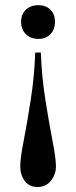

<svg xmlns="http://www.w3.org/2000/svg" viewBox="-20 -666 303 764"><path d="M120.1 -457Q117.2 -364.7 102.3 -268.8Q87.4 -172.9 74 -104.2Q60.5 -35.6 60.5 -3.9Q60.5 29.3 78.4 53.7Q96.2 78.1 129.4 78.1Q162.6 78.1 182.6 53.2Q202.6 28.3 202.6 -3.9Q202.6 -35.6 189.2 -104.2Q175.8 -172.9 160.6 -268.8Q145.5 -364.7 142.6 -457ZM198.7 -579.6Q198.7 -548.8 180.7 -530Q162.6 -511.2 132.8 -511.2Q102.1 -511.2 83 -530Q64 -548.8 64 -579.6Q64 -609.4 83 -627.4Q102.1 -645.5 132.8 -645.5Q162.6 -645.5 180.7 -627.4Q198.7 -609.4 198.7 -579.6Z"/></svg>

Font: VidalokaRegular
Style: Regular
Weight: 400
Designer: Cyreal (www.cyreal.org)
Foundry: Cyreal (www.cyreal.org)
Version: Version 1.000